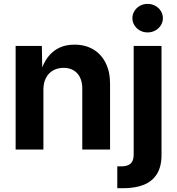

<svg xmlns="http://www.w3.org/2000/svg" viewBox="-20 -788 934 1012"><path d="M208.8 0H62.4V-545.9H200.6L203 -409.6H194.2Q208.7 -456 233 -487.7Q257.3 -519.4 292.1 -536.1Q327 -552.7 372.3 -552.7Q428.8 -552.7 471.1 -527.9Q513.4 -503.1 536.7 -456.6Q560.1 -410.1 560.1 -347.2V0H413.7V-321.7Q413.7 -355.3 401.8 -379.8Q389.9 -404.2 367.7 -417.3Q345.6 -430.4 314.9 -430.4Q283.8 -430.4 259.8 -416.7Q235.8 -403.1 222.3 -377.3Q208.8 -351.5 208.8 -316.1ZM831.3 -545.9V28Q831.5 89.5 807.4 128.6Q783.2 167.7 738.1 185.9Q693.1 204.1 627.9 204.1H598.2V88.8H617.7Q641.8 88.8 656.6 81.9Q671.4 75 678 61.1Q684.6 47.2 684.6 25.9V-545.9ZM677.8 -692.3Q677.8 -712.6 688.6 -730Q699.4 -747.4 717.7 -757.5Q736.1 -767.5 758 -767.5Q779.9 -767.5 798.4 -757.5Q816.9 -747.4 827.7 -730Q838.6 -712.7 838.6 -692.3Q838.6 -671.9 827.7 -654.6Q816.9 -637.2 798.4 -627.2Q779.9 -617.1 758 -617.1Q736.1 -617.1 717.7 -627.1Q699.4 -637.2 688.6 -654.6Q677.8 -672 677.8 -692.3Z"/></svg>

Font: Raveo Variable
Style: Regular
Weight: 400
Designer: Jakub Foglar, Rasmus Andersson (Inter)
Foundry: Jakubfoglar.com
Version: Version 1.000;Glyphs 3.2.3 (3260)